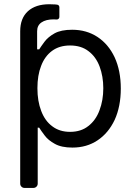

<svg xmlns="http://www.w3.org/2000/svg" viewBox="-20 -695 649 919"><path d="M76.7 183.9V-545.5Q76.7 -607.6 113.6 -641.3Q150.6 -674.7 215.9 -674.7Q232.6 -674.7 245.4 -673.7L253.6 -672.6Q258.2 -672.2 261.2 -668.7Q264.2 -665.1 264.2 -660.5V-614Q264.2 -608.7 260.5 -605.1Q256.7 -601.6 251.8 -601.6Q247.5 -601.6 244 -601.9Q240.4 -602.3 237.2 -602.3Q199.6 -602.3 178.6 -587.7Q157.7 -573.5 157.7 -545.5V-458.8H167.6Q175.8 -471.9 193.2 -495.4Q209.9 -517.8 240.8 -535.2Q272 -552.6 325.3 -552.6Q394.2 -552.6 446.7 -518.1Q499.3 -483.3 528.8 -420.5Q558.2 -356.5 558.2 -271.3Q558.2 -185.4 528.8 -121.1Q498.9 -57.9 447.1 -23.4Q395.2 11.4 326.7 11.4Q274.1 11.4 242.5 -6.4Q210.6 -23.8 193.9 -46.5Q176.1 -70 167.6 -83.8H160.5V183.9Q160.5 192.5 154.5 198.5Q148.4 204.5 139.6 204.5H97.3Q88.8 204.5 82.7 198.5Q76.7 192.5 76.7 183.9ZM177.2 -164.1Q195.3 -116.1 230.1 -90.6Q264.9 -63.9 315.3 -63.9Q368.3 -63.9 403.1 -92Q438.9 -119.7 456.3 -167.3Q474.4 -214.8 474.4 -272.7Q474.4 -329.5 456.7 -376.8Q438.9 -423.7 403.8 -449.9Q369 -477.3 315.3 -477.3Q264.2 -477.3 229.4 -451.7Q194.2 -425.8 176.8 -379.6Q159.1 -334.9 159.1 -272.7Q159.1 -210.9 177.2 -164.1Z"/></svg>

Font: DeltaSans
Style: Regular
Weight: 400
Designer: Rasmus Andersson
Foundry: rsms
Version: Version 3.012